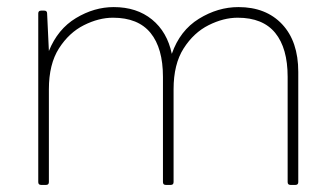

<svg xmlns="http://www.w3.org/2000/svg" viewBox="-20 -522 947 542"><path d="M96 0Q88 0 88 -8V-484Q88 -492 96 -492H105Q113 -492 113 -484L118 -378Q143 -440 194.5 -471Q246 -502 301 -502Q366 -502 409 -467Q452 -432 465 -370Q488 -436 541.5 -469Q595 -502 653 -502Q731 -502 776.5 -453.5Q822 -405 822 -319V-8Q822 0 814 0H800Q792 0 792 -8V-305Q792 -386 757 -429Q722 -472 651 -472Q611 -472 569 -451Q527 -430 498.5 -385.5Q470 -341 470 -270V-8Q470 0 462 0H448Q440 0 440 -8V-305Q440 -386 405 -429Q370 -472 299 -472Q259 -472 217 -451Q175 -430 146.5 -385.5Q118 -341 118 -270V-8Q118 0 110 0Z"/></svg>

Font: LINE Seed Sans App Thin
Style: Regular
Weight: 250
Designer: LINE VX Design & Dalton Maag Ltd & Sandoll Inc
Foundry: Dalton Maag Ltd
Version: Version 1.003